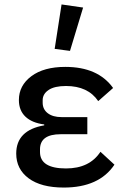

<svg xmlns="http://www.w3.org/2000/svg" viewBox="-20 -832 561 864"><path d="M295 -603 226 -612 257 -812 354 -798ZM267 12Q165 12 109 -29.5Q53 -71 53 -141Q53 -246 179 -268V-272Q124 -279 94.5 -307Q65 -335 65 -382Q65 -447 121 -489Q177 -531 274 -531Q421 -531 489 -436L422 -377Q376 -445 277 -445Q225 -445 198.5 -427Q172 -409 172 -381V-370Q172 -340 195 -322.5Q218 -305 257 -305H373V-228H253Q160 -228 160 -160V-148Q160 -74 277 -74Q383 -74 432 -149L495 -91Q426 12 267 12Z"/></svg>

Font: Anuphan Medium
Style: Regular
Weight: 500
Designer: Mike Abbink, Paul van der Laan, Pieter van Rosmalen, Mint Tantisuwanna
Foundry: Bold Monday; Cadson Demak
Version: Version 3.002;hotconv 1.0.109;makeotfexe 2.5.65596